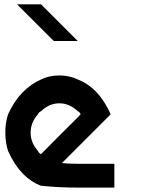

<svg xmlns="http://www.w3.org/2000/svg" viewBox="-20 -853 707 873"><path d="M333.3 0Q248.3 0 166.7 -8.3Q70.8 -45 16.7 -166.7Q4.2 -204.2 4.2 -250Q4.2 -295.8 16.7 -333.3Q68.3 -447.5 166.7 -491.7Q204.2 -510 250 -510Q295.8 -510 333.3 -491.7Q429.2 -455 483.3 -333.3L261.7 -111.7Q288.3 -108.3 333.3 -108.3H500V0ZM166.7 -152.5Q198.3 -185 258.3 -244.6Q318.3 -304.2 333.3 -319.2L346.7 -333.3Q343.3 -342.5 333.3 -347.5Q295.8 -383.3 250 -383.3Q204.2 -383.3 166.7 -347.5Q155 -341.7 152.5 -333.3Q119.2 -295.8 119.2 -250Q119.2 -204.2 152.5 -166.7Q155.8 -157.5 166.7 -151.7ZM166.7 -833.3 333.3 -666.7H224.2L57.5 -833.3Z"/></svg>

Font: 0xA000-Mono
Style: Mono-Bold
Weight: 700
Version: Version 0.1